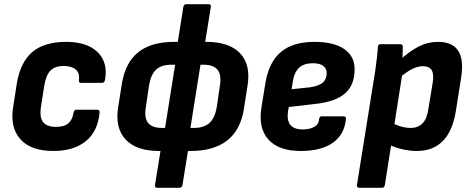

<svg xmlns="http://www.w3.org/2000/svg" viewBox="-20 -703 2221 908"><path d="M233 11Q126 11 76.5 -44.5Q27 -100 42 -196L60 -311Q77 -410 133.5 -457.5Q190 -505 293 -505Q360 -505 404.5 -482.5Q449 -460 468 -419Q487 -378 476 -323Q473 -311 462 -311H365Q351 -311 353 -323Q358 -357 338.5 -374Q319 -391 282 -391Q240 -391 218.5 -369Q197 -347 189 -296L174 -199Q166 -149 183.5 -126Q201 -103 245 -103Q285 -103 304 -120.5Q323 -138 328 -171Q330 -184 341 -184H439Q452 -184 451 -171Q443 -82 386 -35.5Q329 11 233 11Z M731 11Q624 11 573.5 -44Q523 -99 539 -197L557 -311Q574 -409 635 -457Q696 -505 804 -505H957Q1063 -505 1114.5 -452Q1166 -399 1151 -300L1133 -185Q1117 -87 1053.5 -38Q990 11 882 11ZM746 -98H897Q944 -98 970 -121Q996 -144 1005 -196L1020 -298Q1028 -350 1008.5 -373.5Q989 -397 942 -397H791Q744 -397 719 -374.5Q694 -352 685 -300L670 -198Q661 -145 680.5 -121.5Q700 -98 746 -98ZM723 185Q711 185 713 172L744 -20L754 -57L814 -433L816 -475L847 -670Q849 -683 861 -683H966Q979 -683 977 -670L945 -472L934 -434L874 -57V-21L843 172Q840 185 829 185Z M1402 11Q1298 11 1249 -43.5Q1200 -98 1217 -199L1236 -315Q1253 -411 1309.5 -458Q1366 -505 1467 -505Q1559 -505 1608 -471Q1657 -437 1657 -376Q1657 -300 1611 -260.5Q1565 -221 1467 -211L1346 -197L1342 -177Q1336 -133 1353.5 -112Q1371 -91 1411 -91Q1446 -91 1467 -103.5Q1488 -116 1489 -140Q1491 -153 1502 -153H1605Q1617 -153 1616 -140Q1609 -66 1553.5 -27.5Q1498 11 1402 11ZM1359 -281 1445 -290Q1487 -296 1506 -312Q1525 -328 1525 -357Q1525 -379 1508.5 -391.5Q1492 -404 1459 -404Q1418 -404 1395 -383Q1372 -362 1365 -319Z M1951 11Q1915 11 1877 1.5Q1839 -8 1816 -22L1829 -124Q1849 -113 1874 -105.5Q1899 -98 1922 -98Q1958 -98 1979 -120.5Q2000 -143 2006 -189L2026 -310Q2033 -352 2021.5 -371Q2010 -390 1980 -390Q1954 -390 1925 -374.5Q1896 -359 1859 -326L1862 -411Q1915 -460 1959 -482.5Q2003 -505 2052 -505Q2119 -505 2146.5 -463.5Q2174 -422 2161 -337L2136 -179Q2121 -84 2074.5 -36.5Q2028 11 1951 11ZM1679 185Q1667 185 1668 172L1755 -371Q1759 -402 1762.5 -430Q1766 -458 1767 -481Q1768 -494 1780 -494H1872Q1884 -494 1885 -482Q1885 -468 1884 -446.5Q1883 -425 1881 -409L1883 -356L1800 172Q1798 185 1787 185Z"/></svg>

Font: Sofia Sans Semi Condensed ExtraBold
Style: Italic
Weight: 800
Italic angle: -9°
Version: Version 4.100